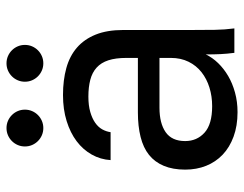

<svg xmlns="http://www.w3.org/2000/svg" viewBox="-102 -656 768 605"><g transform="rotate(-90 282.5 -354.0)"><path d="M231 10Q188 10 154 -2.5Q120 -15 97 -37Q74 -59 62 -89Q50 -119 50 -155Q50 -194 62 -222.5Q74 -251 96.5 -269Q119 -287 153 -295.5Q187 -304 230 -304H402V-340Q402 -374 394.5 -397Q387 -420 371.5 -434Q356 -448 333 -454Q310 -460 280 -460Q252 -460 231.5 -454Q211 -448 197.5 -438.5Q184 -429 177 -416.5Q170 -404 168 -390H80Q82 -422 97.5 -449.5Q113 -477 139.5 -497Q166 -517 203 -528.5Q240 -540 285 -540Q332 -540 370 -529.5Q408 -519 434.5 -496Q461 -473 475.5 -437Q490 -401 490 -350V-135Q490 -93 490.5 -61.5Q491 -30 495 0H418Q415 -23 414 -43.5Q413 -64 413 -90Q403 -69 385.5 -51Q368 -33 345 -19.5Q322 -6 293 2Q264 10 231 10ZM250 -70Q281 -70 308.5 -78.5Q336 -87 357 -103.5Q378 -120 390 -144.5Q402 -169 402 -200V-236H245Q196 -236 168 -216.5Q140 -197 140 -155Q140 -118 166.5 -94Q193 -70 250 -70ZM181 -602Q169 -602 158.5 -606.5Q148 -611 140 -619Q132 -627 127.5 -637.5Q123 -648 123 -660Q123 -672 127.5 -682.5Q132 -693 140 -701Q148 -709 158.5 -713.5Q169 -718 181 -718Q193 -718 203.5 -713.5Q214 -709 222 -701Q230 -693 234.5 -682.5Q239 -672 239 -660Q239 -648 234.5 -637.5Q230 -627 222 -619Q214 -611 203.5 -606.5Q193 -602 181 -602ZM385 -602Q373 -602 362.5 -606.5Q352 -611 344 -619Q336 -627 331.5 -637.5Q327 -648 327 -660Q327 -672 331.5 -682.5Q336 -693 344 -701Q352 -709 362.5 -713.5Q373 -718 385 -718Q397 -718 407.5 -713.5Q418 -709 426 -701Q434 -693 438.5 -682.5Q443 -672 443 -660Q443 -648 438.5 -637.5Q434 -627 426 -619Q418 -611 407.5 -606.5Q397 -602 385 -602Z"/></g></svg>

Font: Golos Text VF
Style: Regular
Weight: 400
Designer: A.Korolkova, Vitaly Kuzmin
Foundry: ParaType Ltd
Version: Version 2.003